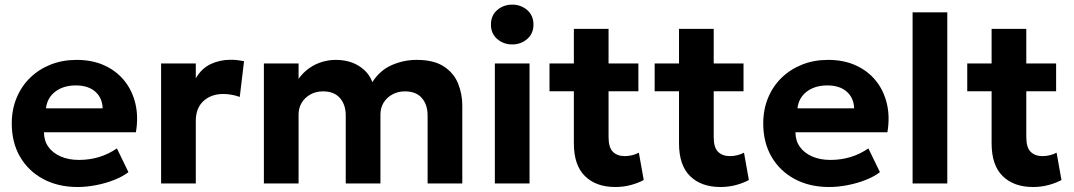

<svg xmlns="http://www.w3.org/2000/svg" viewBox="-20 -772 4520 808"><path d="M307 15Q224.5 15 162 -18.5Q99.5 -52 64.5 -112Q29.5 -172 29.5 -252.5Q29.5 -311 49.8 -360Q70 -409 106.8 -444.8Q143.5 -480.5 193.2 -500.2Q243 -520 302.5 -520Q368 -520 418.8 -497Q469.5 -474 503 -432.8Q536.5 -391.5 549.8 -336Q563 -280.5 552 -215.5H165Q165 -180.5 183.2 -154.5Q201.5 -128.5 234.8 -113.8Q268 -99 312.5 -99Q356.5 -99 396.5 -111Q436.5 -123 472 -147.5L520.5 -47.5Q496.5 -29 460.5 -14.8Q424.5 -0.5 384.2 7.2Q344 15 307 15ZM173.5 -316H412Q410.5 -360.5 380.8 -386.5Q351 -412.5 299 -412.5Q247 -412.5 212.8 -386.5Q178.5 -360.5 173.5 -316Z M658 0V-505H804V-442.5Q828.5 -484.5 867 -502.5Q905.5 -520.5 951 -520.5Q967 -520.5 980.5 -518.8Q994 -517 1007 -514.5L989 -364Q973 -370 955 -373.2Q937 -376.5 919.5 -376.5Q869 -376.5 836.5 -347Q804 -317.5 804 -263V0Z M1090.5 0V-505H1236.5V-440Q1255.5 -467 1280.8 -484.8Q1306 -502.5 1334.8 -511.2Q1363.5 -520 1392.5 -520Q1450 -520 1490.8 -494.2Q1531.5 -468.5 1547 -426.5Q1579 -476.5 1629 -498.2Q1679 -520 1733.5 -520Q1806 -520 1848 -492.2Q1890 -464.5 1907.8 -420.5Q1925.5 -376.5 1925.5 -328V0H1779.5V-286Q1779.5 -331.5 1755.2 -359.5Q1731 -387.5 1684 -387.5Q1654.5 -387.5 1631 -374.5Q1607.5 -361.5 1594.2 -339.8Q1581 -318 1581 -290V0H1435V-286Q1435 -331.5 1410.5 -359.5Q1386 -387.5 1339.5 -387.5Q1309.5 -387.5 1286.2 -374.5Q1263 -361.5 1249.8 -339.8Q1236.5 -318 1236.5 -290V0Z M2062.5 0V-505H2208.5V0ZM2135.5 -585Q2099 -585 2072.5 -607.8Q2046 -630.5 2046 -668.5Q2046 -707 2072.5 -729.8Q2099 -752.5 2135.5 -752.5Q2172 -752.5 2198.5 -729.8Q2225 -707 2225 -668.5Q2225 -630.5 2198.5 -607.8Q2172 -585 2135.5 -585Z M2569.5 15Q2488.5 15 2441.8 -30.8Q2395 -76.5 2395 -169V-650.5H2541V-505H2666.5V-388H2541V-195.5Q2541 -151 2559.5 -133Q2578 -115 2609 -115Q2625 -115 2640.2 -118.8Q2655.5 -122.5 2668.5 -129.5L2689 -14.5Q2666.5 -2 2635.2 6.5Q2604 15 2569.5 15ZM2292.5 -388V-505H2409.5V-388Z M3012 15Q2931 15 2884.2 -30.8Q2837.5 -76.5 2837.5 -169V-650.5H2983.5V-505H3109V-388H2983.5V-195.5Q2983.5 -151 3002 -133Q3020.5 -115 3051.5 -115Q3067.5 -115 3082.8 -118.8Q3098 -122.5 3111 -129.5L3131.5 -14.5Q3109 -2 3077.8 6.5Q3046.5 15 3012 15ZM2735 -388V-505H2852V-388Z M3469.5 15Q3387 15 3324.5 -18.5Q3262 -52 3227 -112Q3192 -172 3192 -252.5Q3192 -311 3212.2 -360Q3232.5 -409 3269.2 -444.8Q3306 -480.5 3355.8 -500.2Q3405.5 -520 3465 -520Q3530.5 -520 3581.2 -497Q3632 -474 3665.5 -432.8Q3699 -391.5 3712.2 -336Q3725.5 -280.5 3714.5 -215.5H3327.5Q3327.5 -180.5 3345.8 -154.5Q3364 -128.5 3397.2 -113.8Q3430.5 -99 3475 -99Q3519 -99 3559 -111Q3599 -123 3634.5 -147.5L3683 -47.5Q3659 -29 3623 -14.8Q3587 -0.5 3546.8 7.2Q3506.5 15 3469.5 15ZM3336 -316H3574.5Q3573 -360.5 3543.2 -386.5Q3513.5 -412.5 3461.5 -412.5Q3409.5 -412.5 3375.2 -386.5Q3341 -360.5 3336 -316Z M3820.5 0V-720H3966.5V0Z M4327.5 15Q4246.5 15 4199.8 -30.8Q4153 -76.5 4153 -169V-650.5H4299V-505H4424.5V-388H4299V-195.5Q4299 -151 4317.5 -133Q4336 -115 4367 -115Q4383 -115 4398.2 -118.8Q4413.5 -122.5 4426.5 -129.5L4447 -14.5Q4424.5 -2 4393.2 6.5Q4362 15 4327.5 15ZM4050.5 -388V-505H4167.5V-388Z"/></svg>

Font: Geologica Thin Roman SemiBold
Style: Regular
Weight: 600
Version: Version 1.010;gftools[0.9.28]